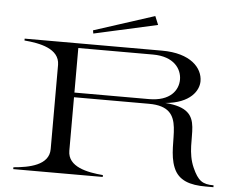

<svg xmlns="http://www.w3.org/2000/svg" viewBox="-58 -952 1283 1026"><g transform="rotate(5 583.5 -439.0)"><path d="M1009 -91C940 -245 1068 -405 828 -423C962 -435 1005 -505 1005 -555C1005 -626 940 -700 786 -700H49V-690C132 -683 238 -663 239 -576V-124C239 -37 133 -17 49 -10V0H529V-10C445 -17 339 -37 339 -124V-411H741C957 -411 852 -216 908 -82C935 -16 997 3 1082 3H1123V-7C1063 -7 1039 -24 1009 -91ZM739 -436H339V-675H739C854 -675 895 -610 895 -554C895 -498 854 -436 739 -436ZM753 -835 734 -881 409 -776 412 -759Z"/></g></svg>

Font: Sprat Extended
Style: Regular
Weight: 400
Width: 9
Designer: Ethan Nakache
Foundry: Collletttivo
Version: Version 2.000;Glyphs 3.2 (3217)